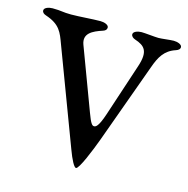

<svg xmlns="http://www.w3.org/2000/svg" viewBox="-93 -681 769 785"><g transform="rotate(15 291.5 -288.0)"><path d="M394 -555C436 -541 457 -522 434 -453L360 -229C341 -172 330 -169 323 -169C316 -169 309 -174 293 -218L195 -480C179 -524 215 -542 258 -556C267 -559 273 -564 273 -573C273 -585 253 -591 238 -591C204 -591 149 -586 114 -586C78 -586 74 -591 35 -591C20 -591 0 -585 0 -573C0 -564 7 -559 16 -556C79 -535 89 -504 106 -458L258 -54C273 -13 288 15 296 15C309 15 345 -75 362 -121L486 -463C502 -508 520 -541 566 -556C575 -559 583 -564 583 -573C583 -585 563 -591 548 -591C533 -591 499 -586 484 -586C469 -586 427 -591 412 -591C397 -591 377 -585 377 -573C377 -564 385 -558 394 -555Z"/></g></svg>

Font: EB Garamond SC 08
Style: Regular
Weight: 400
Version: Version 0.016